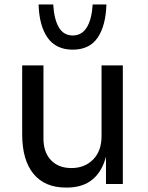

<svg xmlns="http://www.w3.org/2000/svg" viewBox="-20 -830 668 866"><path d="M281 16H277Q182 16 131 -46Q80 -108 80 -225V-535H176V-206Q176 -143 210 -107.5Q244 -72 302 -72Q362 -72 400 -110.5Q438 -149 438 -216V-535H534V0H458V-229H470Q470 -150 449 -95.5Q428 -41 386.5 -12.5Q345 16 281 16ZM308 -606Q233 -606 195 -659.5Q157 -713 154 -810H220Q224 -743 245.5 -706.5Q267 -670 308 -670Q349 -670 371.5 -706.5Q394 -743 398 -810H460Q457 -713 420 -659.5Q383 -606 308 -606Z"/></svg>

Font: Sora Variable
Style: Regular
Weight: 400
Designer: Jonathan Barnbrook, Julián Moncada
Foundry: Barnbrook Fonts
Version: Version 2.000